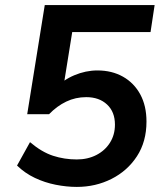

<svg xmlns="http://www.w3.org/2000/svg" viewBox="-20 -725 640 755"><path d="M282 10Q242 10 199 1.5Q156 -7 117 -25.5Q78 -44 47 -74L98 -166Q144 -127 188.5 -112.5Q233 -98 282 -98Q325 -98 359 -115.5Q393 -133 412.5 -164Q432 -195 432 -235Q432 -285 401 -314Q370 -343 319 -343Q277 -343 240.5 -325.5Q204 -308 173 -276H87L156 -705H588L572 -599H264L228 -375H195Q227 -410 272 -429Q317 -448 363 -448Q420 -448 463.5 -423.5Q507 -399 531.5 -354Q556 -309 556 -247Q556 -168 518.5 -110.5Q481 -53 418.5 -21.5Q356 10 282 10Z"/></svg>

Font: Nunito Sans 12pt ExtraLight 12pt
Style: Bold Italic
Weight: 700
Italic angle: -9°
Version: Version 3.101;gftools[0.9.27]